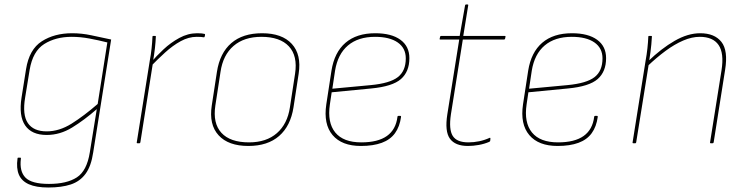

<svg xmlns="http://www.w3.org/2000/svg" viewBox="-20 -638 3320 855"><path d="M301 -490Q344 -490 386 -481Q428 -472 475 -462L395 41Q386 102 361 136Q336 170 295 183.5Q254 197 195 197Q141 197 108.5 182.5Q76 168 64 139.5Q52 111 58 68Q58 64 61 64H70Q74 64 73 69Q66 125 93.5 153Q121 181 198 181Q277 181 322 152Q367 123 380 40L411 -152Q355 -103 301 -70Q247 -37 188 -37Q121 -37 92 -79.5Q63 -122 76 -204L96 -330Q110 -418 166 -454Q222 -490 301 -490ZM188 -53Q244 -53 299 -87.5Q354 -122 415 -175L458 -449Q418 -459 378 -466.5Q338 -474 299 -474Q228 -474 177 -442Q126 -410 112 -327L92 -204Q79 -127 104 -90Q129 -53 188 -53Z M593 0Q588 0 589 -4L647 -368Q652 -394 655 -422Q658 -450 659 -475Q659 -478 662 -478H671Q673 -478 673.5 -477.5Q674 -477 674 -475Q673 -451 670 -424Q667 -397 661 -362V-358L605 -4Q604 -1 603 -0.5Q602 0 600 0ZM649 -340 653 -361Q676 -388 708 -418Q740 -448 778.5 -469Q817 -490 858 -490Q881 -490 891 -487Q893 -486 893 -485.5Q893 -485 893 -483Q893 -482 892.5 -479Q892 -476 891 -474Q890 -471 886 -472Q882 -473 875 -473.5Q868 -474 856 -474Q820 -474 784.5 -454.5Q749 -435 715 -404Q681 -373 649 -340Z M1086 12Q997 12 953.5 -35.5Q910 -83 923 -168L946 -318Q959 -402 1010 -446Q1061 -490 1147 -490Q1236 -490 1279.5 -442.5Q1323 -395 1310 -310L1287 -160Q1274 -77 1223 -32.5Q1172 12 1086 12ZM1089 -4Q1166 -4 1213 -45Q1260 -86 1271 -160L1294 -310Q1306 -389 1266.5 -431.5Q1227 -474 1144 -474Q1067 -474 1020 -433.5Q973 -393 962 -318L939 -168Q927 -89 966 -46.5Q1005 -4 1089 -4Z M1587 12Q1502 12 1461 -36.5Q1420 -85 1433 -173L1456 -323Q1469 -405 1518.5 -447.5Q1568 -490 1651 -490Q1723 -490 1763 -461Q1803 -432 1803 -379Q1803 -319 1765.5 -286Q1728 -253 1633 -244L1457 -227L1449 -173Q1437 -92 1473 -48Q1509 -4 1589 -4Q1663 -4 1703 -32.5Q1743 -61 1750 -118Q1750 -122 1754 -122H1763Q1766 -122 1766 -118Q1760 -74 1739 -45Q1718 -16 1680 -2Q1642 12 1587 12ZM1460 -243 1631 -259Q1716 -267 1751.5 -294.5Q1787 -322 1787 -378Q1787 -424 1751 -449Q1715 -474 1650 -474Q1575 -474 1529.5 -435.5Q1484 -397 1472 -323Z M2064 12Q2007 12 1983.5 -20.5Q1960 -53 1972 -129L2025 -462H1941Q1940 -462 1938.5 -462.5Q1937 -463 1938 -466L1940 -475Q1941 -477 1942 -477.5Q1943 -478 1945 -478H2027L2051 -614Q2052 -618 2055 -618H2062Q2066 -618 2065 -614L2043 -478H2228Q2232 -478 2231 -474L2229 -465Q2228 -463 2227 -462.5Q2226 -462 2224 -462H2041L1988 -129Q1978 -62 1996 -33Q2014 -4 2066 -4Q2090 -4 2114 -9Q2138 -14 2160 -24Q2162 -25 2163 -24Q2164 -23 2164 -21L2163 -12Q2163 -8 2158 -6Q2137 3 2112 7.5Q2087 12 2064 12Z M2463 12Q2378 12 2337 -36.5Q2296 -85 2309 -173L2332 -323Q2345 -405 2394.5 -447.5Q2444 -490 2527 -490Q2599 -490 2639 -461Q2679 -432 2679 -379Q2679 -319 2641.5 -286Q2604 -253 2509 -244L2333 -227L2325 -173Q2313 -92 2349 -48Q2385 -4 2465 -4Q2539 -4 2579 -32.5Q2619 -61 2626 -118Q2626 -122 2630 -122H2639Q2642 -122 2642 -118Q2636 -74 2615 -45Q2594 -16 2556 -2Q2518 12 2463 12ZM2336 -243 2507 -259Q2592 -267 2627.5 -294.5Q2663 -322 2663 -378Q2663 -424 2627 -449Q2591 -474 2526 -474Q2451 -474 2405.5 -435.5Q2360 -397 2348 -323Z M3146 0Q3141 0 3142 -4L3193 -325Q3205 -401 3180 -437.5Q3155 -474 3096 -474Q3061 -474 3022.5 -457.5Q2984 -441 2944 -411.5Q2904 -382 2863 -343L2866 -365Q2925 -422 2984 -456Q3043 -490 3098 -490Q3162 -490 3192.5 -451.5Q3223 -413 3209 -327L3158 -4Q3157 0 3153 0ZM2801 0Q2796 0 2797 -4L2855 -368Q2860 -395 2863 -422.5Q2866 -450 2867 -475Q2867 -478 2870 -478H2880Q2882 -478 2882.5 -477.5Q2883 -477 2883 -475Q2882 -458 2880.5 -440.5Q2879 -423 2876.5 -405Q2874 -387 2871 -368L2870 -359L2813 -4Q2812 -1 2811 -0.5Q2810 0 2808 0Z"/></svg>

Font: Sofia Sans Hairline
Style: Italic
Weight: 1
Italic angle: -9°
Designer: Botio Nikoltchev, Ani Petrova
Foundry: lettersoup
Version: Version 4.102